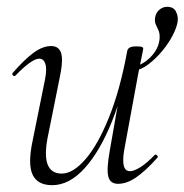

<svg xmlns="http://www.w3.org/2000/svg" viewBox="-20 -530 541 563"><path d="M371 -322 364 -332Q384 -335 402.5 -347Q421 -359 433.5 -377Q446 -395 448 -416Q449 -432 444.5 -441.5Q440 -451 436.5 -459Q433 -467 435 -480Q438 -494 448 -502Q458 -510 470 -510Q489 -510 496 -496Q503 -482 501 -468Q499 -451 487 -427.5Q475 -404 456.5 -381.5Q438 -359 416 -342Q394 -325 371 -322ZM133 13Q90 13 75.5 -18Q61 -49 76 -119L112 -297Q118 -328 113 -343Q108 -358 95 -358Q84 -358 66 -345Q48 -332 26 -309Q22 -305 18 -309Q14 -313 18 -317Q51 -355 78 -375Q105 -395 130 -395Q153 -395 159.5 -373.5Q166 -352 154 -297L122 -138Q109 -78 119 -49.5Q129 -21 161 -21Q194 -21 230.5 -63Q267 -105 299.5 -185.5Q332 -266 353 -380L364 -379Q344 -263 308.5 -174.5Q273 -86 228 -36.5Q183 13 133 13ZM326 9Q303 9 297.5 -12.5Q292 -34 302 -89L353 -380Q355 -394 379 -394Q392 -394 396 -392.5Q400 -391 400 -388Q400 -385 395 -361.5Q390 -338 385 -312L344 -89Q334 -28 361 -28Q373 -28 392 -40Q411 -52 433 -75Q436 -79 440.5 -74.5Q445 -70 441 -67Q407 -29 379.5 -10Q352 9 326 9Z"/></svg>

Font: Cormorant Light Light
Style: Italic
Weight: 300
Italic angle: -10°
Version: Version 4.000